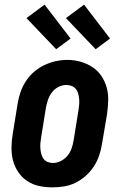

<svg xmlns="http://www.w3.org/2000/svg" viewBox="-20 -799 540 827"><path d="M205 8Q176 8 148 2Q120 -4 97 -19.5Q74 -35 58.5 -58Q43 -81 36 -108Q29 -135 29.5 -164.5Q30 -194 35 -223L56 -353Q60 -378 68.5 -402.5Q77 -427 91.5 -449.5Q106 -472 126.5 -489.5Q147 -507 171 -518.5Q195 -530 220 -535.5Q245 -541 271 -541Q300 -541 327.5 -533Q355 -525 378 -510Q401 -495 416.5 -472Q432 -449 439.5 -422Q447 -395 446 -365.5Q445 -336 441 -307L419 -177Q415 -152 406.5 -127.5Q398 -103 383.5 -81Q369 -59 348.5 -41Q328 -23 304.5 -11.5Q281 0 255.5 4Q230 8 205 8ZM208 -97Q225 -97 242 -105.5Q259 -114 270.5 -128Q282 -142 288 -159Q294 -176 297 -194L318 -324Q320 -336 321 -348Q322 -360 321 -372Q320 -384 317 -395.5Q314 -407 307 -415.5Q300 -424 289 -428.5Q278 -433 266 -433Q248 -433 231.5 -424.5Q215 -416 204 -401.5Q193 -387 187 -370Q181 -353 178 -336L157 -206Q155 -194 154 -182Q153 -170 154 -158.5Q155 -147 158 -135.5Q161 -124 167.5 -115Q174 -106 185 -101.5Q196 -97 208 -97ZM392 -587 264 -721 342 -779 454 -633ZM222 -587 94 -721 172 -779 284 -633Z"/></svg>

Font: Iosevka Curly Slab XBdObl
Style: Regular
Weight: 800
Italic angle: -9°
Monospace: yes
Designer: Belleve Invis
Foundry: Belleve Invis
Version: Version 11.1.0; ttfautohint (v1.8.3)